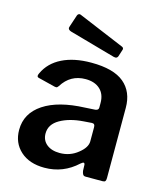

<svg xmlns="http://www.w3.org/2000/svg" viewBox="-114 -836 785 929"><g transform="rotate(15 279.0 -371.0)"><path d="M196 10C258.7 10 313.3 -11.7 360 -55C366.7 -60.3 371 -63 373 -63C377 -63 379.3 -60 380 -54L381 -24C382.3 -16 384.3 -10 387 -6C389.7 -2 394 0 400 0H485C491.7 0 496.2 -1.5 498.5 -4.5C500.8 -7.5 502 -12.7 502 -20V-372C502 -425.3 484.5 -466.7 449.5 -496C414.5 -525.3 359.7 -540 285 -540C227.7 -540 179.2 -530.2 139.5 -510.5C99.8 -490.8 71.3 -462.3 54 -425C51.3 -419.7 50 -415.3 50 -412C50 -407.3 52.7 -404.3 58 -403L142 -382C144 -381.3 146.7 -381 150 -381C152.7 -381 154.8 -381.8 156.5 -383.5C158.2 -385.2 160 -387.3 162 -390C189.3 -434 228.3 -456 279 -456C309.7 -456 333.8 -447.8 351.5 -431.5C369.2 -415.2 378 -392.3 378 -363V-340C378 -331.3 372.7 -326.3 362 -325L312 -322C223.3 -318.7 154.3 -300.7 105 -268C55.7 -235.3 31 -191.3 31 -136C31 -92.7 45.8 -57.5 75.5 -30.5C105.2 -3.5 145.3 10 196 10ZM374.5 -255C376.8 -252.3 378 -248 378 -242V-171C378 -150.3 365.3 -130 340 -110C314 -88.7 283.7 -78 249 -78C221.7 -78 199.8 -84.7 183.5 -98C167.2 -111.3 159 -129.3 159 -152C159 -182.7 174.5 -206.8 205.5 -224.5C236.5 -242.2 275.3 -252.7 322 -256L363 -259C368.3 -259 372.2 -257.7 374.5 -255ZM164.5 -750.5C161.5 -748.8 159.3 -746.3 158 -743L138 -683L136 -675C136 -668.3 141 -663.3 151 -660L382 -595C384 -594.3 386.7 -594 390 -594C396 -594 400.3 -597.3 403 -604L413 -635C417 -643.7 415.3 -649.7 408 -653L174 -751C170.7 -752.3 167.5 -752.2 164.5 -750.5Z"/></g></svg>

Font: Libre Franklin SemiBold
Style: Regular
Weight: 600
Designer: Pablo Impallari, Rodrigo Fuenzalida
Foundry: Impallari Type
Version: Version 1.002; ttfautohint (v1.5)